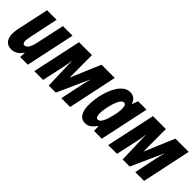

<svg xmlns="http://www.w3.org/2000/svg" viewBox="94 -1286 2022 2022"><g transform="rotate(45 1105.5 -274.5)"><path d="M127 10Q58 10 31.5 -44.5Q5 -99 26 -195L102 -549H244L173 -211Q153 -118 196 -118Q246 -118 271 -239L338 -549H481L364 0H250L253 -65H250Q199 10 127 10Z M460 0 578 -549H770L771 -218H773L913 -549H1110L994 0H863L916 -253Q922 -279 928 -303.5Q934 -328 941 -353H939L780 0H675L664 -355H662Q660 -331 656.5 -308.5Q653 -286 648 -262L591 0Z M1225 10Q1180 10 1155.5 -17.5Q1131 -45 1122 -90Q1113 -135 1116.5 -188Q1120 -241 1130 -290Q1141 -340 1158.5 -388Q1176 -436 1201.5 -474.5Q1227 -513 1259.5 -536Q1292 -559 1334 -559Q1365 -559 1391 -541.5Q1417 -524 1430 -483H1433L1458 -549H1583L1466 0H1350L1348 -68H1344Q1321 -34 1293 -12Q1265 10 1225 10ZM1293 -111Q1322 -111 1344 -156Q1366 -201 1381 -268Q1392 -315 1394.5 -352.5Q1397 -390 1390 -412.5Q1383 -435 1363 -435Q1335 -435 1312.5 -391Q1290 -347 1276 -282Q1258 -204 1261.5 -157.5Q1265 -111 1293 -111Z M1561 0 1679 -549H1871L1872 -218H1874L2014 -549H2211L2095 0H1964L2017 -253Q2023 -279 2029 -303.5Q2035 -328 2042 -353H2040L1881 0H1776L1765 -355H1763Q1761 -331 1757.5 -308.5Q1754 -286 1749 -262L1692 0Z"/></g></svg>

Font: Noto Sans ExtraCondensed ExtraBold
Style: Italic
Weight: 800
Width: 2
Italic angle: -12°
Designer: Monotype Design Team
Foundry: Monotype Imaging Inc.
Version: Version 2.013; ttfautohint (v1.8.4.7-5d5b)